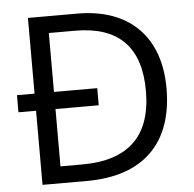

<svg xmlns="http://www.w3.org/2000/svg" viewBox="-51 -766 825 818"><g transform="rotate(-5 361.0 -357.0)"><path d="M98.1 0V-316.9H22.9V-390.1H98.1V-713.9H310.1C529.3 -713.9 660.2 -586.4 660.2 -363.8C660.2 -127.9 528.3 0 288.1 0ZM181.2 -642.1V-390.1H366.2V-316.9H181.2V-71.8H273.9C472.7 -71.8 571.8 -168 571.8 -360.8C571.8 -548.3 479 -642.1 293.9 -642.1Z"/></g></svg>

Font: OpenSansEmoji
Style: Regular
Weight: 400
Foundry: MorbZ
Version: Version 1.000;PS 001.000;hotconv 1.0.70;makeotf.lib2.5.58329